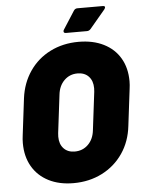

<svg xmlns="http://www.w3.org/2000/svg" viewBox="-59 -927 730 985"><g transform="rotate(-5 305.5 -434.0)"><path d="M38 -215Q38 -235 41 -256L64 -444Q74 -522 115 -582Q156 -642 221.5 -675Q287 -708 368 -708Q442 -708 497 -680.5Q552 -653 581.5 -602.5Q611 -552 611 -484Q611 -465 608 -444L585 -256Q576 -176 534.5 -115.5Q493 -55 427 -21.5Q361 12 280 12Q206 12 151.5 -16Q97 -44 67.5 -95Q38 -146 38 -215ZM402 -250 426 -446Q427 -452 427 -464Q427 -502 406 -524.5Q385 -547 348 -547Q308 -547 280 -519.5Q252 -492 247 -446L223 -250Q222 -244 222 -232Q222 -194 243 -171.5Q264 -149 300 -149Q341 -149 369 -176.5Q397 -204 402 -250ZM296 -768Q296 -773 299 -777L358 -869Q365 -880 377 -880H508Q519 -880 519 -873Q519 -869 514 -862L435 -768Q427 -759 416 -759H308Q296 -759 296 -768Z"/></g></svg>

Font: Barlow Black
Style: Italic
Weight: 900
Italic angle: -7°
Designer: Jeremy Tribby
Foundry: Tribby Type
Version: Version 1.408